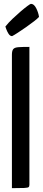

<svg xmlns="http://www.w3.org/2000/svg" viewBox="-20 -979 223 999"><path d="M42 0V-694Q42 -715 49 -723.5Q56 -732 76 -733.5Q96 -735 133 -735V-18Q133 -9 129 -5.5Q125 -2 106 -1Q87 0 42 0ZM43 -791Q32 -791 24 -804Q16 -817 12 -829Q8 -841 8 -841Q24 -861 45 -881Q66 -901 87 -919Q108 -937 123 -948Q138 -959 141 -959Q157 -959 168.5 -936Q180 -913 183 -891Q176 -883 157.5 -868.5Q139 -854 116 -838Q93 -822 73 -809Q53 -796 43 -791Z"/></svg>

Font: Yanone Kaffeesatz ExtraLight Medium
Style: Regular
Weight: 500
Version: Version 2.003